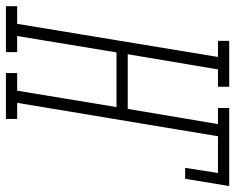

<svg xmlns="http://www.w3.org/2000/svg" viewBox="-134 -684 775 632"><g transform="rotate(90 253.0 -367.5)"><path d="M-43 0V-37H15L124 -698H71V-735H222V-698H165L115 -401H295L345 -698H292V-735H549L525 -590H489L506 -698H385L275 -37H328V0H177V-37H235L289 -364H109L55 -37H108V0Z"/></g></svg>

Font: Iosevka Slab Extralight
Style: Italic
Weight: 200
Italic angle: -9°
Monospace: yes
Designer: Belleve Invis
Foundry: Belleve Invis
Version: Version 11.1.1; ttfautohint (v1.8.3)